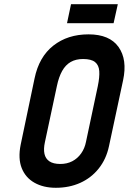

<svg xmlns="http://www.w3.org/2000/svg" viewBox="-20 -880 611 911"><path d="M539 -860H317L298 -770H519ZM144 -508 78 -193Q65 -128 83 -82.5Q101 -37 143.5 -13Q186 11 245 11Q309 11 361 -12.5Q413 -36 448.5 -80.5Q484 -125 497 -186L564 -499Q585 -597 542.5 -657Q500 -717 400 -717Q301 -717 233 -663.5Q165 -610 144 -508ZM193 -205 250 -472Q259 -515 275 -543.5Q291 -572 315.5 -586Q340 -600 374 -600Q413 -600 431 -585.5Q449 -571 451 -542.5Q453 -514 444 -471L388 -207Q382 -176 365 -152Q348 -128 323 -115Q298 -102 266 -102Q233 -102 214.5 -114.5Q196 -127 191 -150Q186 -173 193 -205Z"/></svg>

Font: Advent Pro
Style: Bold Italic
Weight: 700
Italic angle: -12°
Designer: VivaRado, Andreas Kalpakidis
Foundry: VivaRado, Andreas Kalpakidis
Version: Version 3.000